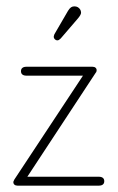

<svg xmlns="http://www.w3.org/2000/svg" viewBox="-20 -584 372 604"><path d="M66 -28 281 -355Q283 -357 283.5 -359.5Q284 -362 284 -363Q284 -368 280.5 -371Q277 -374 271 -374H63Q55 -374 50.5 -370.5Q46 -367 46 -360Q46 -353 50.5 -349.5Q55 -346 63 -346H241L25 -19Q24 -16 23 -14.5Q22 -13 22 -11Q22 -6 25.5 -3Q29 0 35 0H291Q299 0 303.5 -3.5Q308 -7 308 -14Q308 -21 303.5 -24.5Q299 -28 291 -28ZM235 -544Q235 -550 232 -554.5Q229 -559 224.5 -561.5Q220 -564 214 -564Q208 -564 203.5 -561Q199 -558 194 -550L151 -476Q149 -470 149 -468Q149 -464 152.5 -460.5Q156 -457 160 -457Q163 -457 165.5 -458.5Q168 -460 171 -463L226 -527Q235 -538 235 -544Z"/></svg>

Font: Beiruti ExtraLight
Style: Regular
Weight: 250
Designer: Arlette Boutros
Foundry: Boutros
Version: Version 1.41